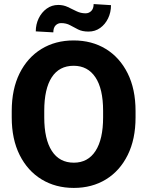

<svg xmlns="http://www.w3.org/2000/svg" viewBox="-20 -921 730 951"><path d="M651.4 -371.1V-339.4Q651.4 -231.4 612.5 -153.1Q573.7 -74.7 504.9 -32.5Q436 9.8 345.7 9.8Q255.4 9.8 186 -32.5Q116.7 -74.7 77.4 -153.1Q38.1 -231.4 38.1 -339.4V-371.1Q38.1 -479.5 77.1 -557.9Q116.2 -636.2 185.3 -678.5Q254.4 -720.7 344.7 -720.7Q435.1 -720.7 504.2 -678.5Q573.2 -636.2 612.3 -557.9Q651.4 -479.5 651.4 -371.1ZM490.7 -339.4V-372.1Q490.7 -481 452.6 -538.1Q414.6 -595.2 344.7 -595.2Q273.4 -595.2 236.3 -538.1Q199.2 -481 199.2 -372.1V-339.4Q199.2 -231.4 236.8 -173.3Q274.4 -115.2 345.7 -115.2Q415.5 -115.2 453.1 -173.3Q490.7 -231.4 490.7 -339.4ZM443.8 -900.9 529.8 -895.5Q529.8 -859.9 515.4 -830.1Q501 -800.3 476.1 -782.5Q451.2 -764.6 418.5 -764.6Q387.7 -764.6 366.9 -775.1Q346.2 -785.6 327.1 -796.1Q308.1 -806.6 282.7 -806.6Q266.6 -806.6 255.4 -795.2Q244.1 -783.7 244.1 -760.7L157.2 -765.6Q157.2 -800.3 171.6 -830.1Q186 -859.9 211.2 -878.2Q236.3 -896.5 268.6 -896.5Q294.4 -896.5 315.9 -886.2Q337.4 -876 358.6 -865.5Q379.9 -855 403.8 -855Q420.4 -855 432.1 -866.7Q443.8 -878.4 443.8 -900.9Z"/></svg>

Font: Vazirmatn UI FD ExtraBold
Style: Regular
Weight: 800
Designer: Saber Rastikerdar
Foundry: Saber Rastikerdar
Version: Version 33.003